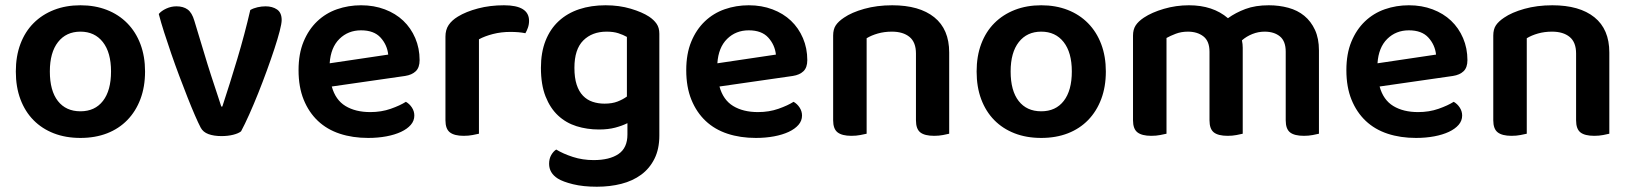

<svg xmlns="http://www.w3.org/2000/svg" viewBox="-20 -508 6186 728"><path d="M530 -237Q530 -179 512.5 -132.5Q495 -86 463 -53Q431 -20 386 -2.5Q341 15 285 15Q229 15 184 -2.5Q139 -20 107 -52.5Q75 -85 57.5 -131.5Q40 -178 40 -237Q40 -295 57.5 -341.5Q75 -388 107.5 -420.5Q140 -453 185 -470.5Q230 -488 285 -488Q340 -488 385 -470.5Q430 -453 462.5 -420Q495 -387 512.5 -340.5Q530 -294 530 -237ZM285 -388Q231 -388 200 -348.5Q169 -309 169 -237Q169 -164 199.5 -125Q230 -86 285 -86Q340 -86 370.5 -125.5Q401 -165 401 -237Q401 -309 370 -348.5Q339 -388 285 -388Z M987 -484Q1013 -484 1030.5 -472Q1048 -460 1048 -432Q1048 -419 1040.5 -390Q1033 -361 1020.5 -323Q1008 -285 992 -241Q976 -197 959 -154.5Q942 -112 925 -74Q908 -36 894 -10Q884 -2 864 3Q844 8 820 8Q791 8 770.5 0.5Q750 -7 741 -24Q732 -41 719 -71Q706 -101 691 -139Q676 -177 660 -219.5Q644 -262 629.5 -304Q615 -346 602.5 -385Q590 -424 582 -455Q592 -467 610.5 -475.5Q629 -484 649 -484Q675 -484 691.5 -472Q708 -460 717 -429L767 -264Q773 -244 780.5 -221.5Q788 -199 795 -177.5Q802 -156 808.5 -136.5Q815 -117 819 -104H823Q852 -192 880 -285.5Q908 -379 929 -470Q941 -477 956.5 -480.5Q972 -484 987 -484Z M1238 -180Q1252 -129 1290 -106Q1328 -83 1384 -83Q1426 -83 1461.5 -95.5Q1497 -108 1519 -122Q1533 -114 1542 -100Q1551 -86 1551 -70Q1551 -50 1537.5 -34.5Q1524 -19 1500.5 -8Q1477 3 1445 9Q1413 15 1376 15Q1317 15 1268.5 -1Q1220 -17 1185.5 -49.5Q1151 -82 1131.5 -130Q1112 -178 1112 -242Q1112 -304 1131 -350Q1150 -396 1182.5 -427Q1215 -458 1258 -473Q1301 -488 1349 -488Q1398 -488 1439 -472.5Q1480 -457 1509 -429.5Q1538 -402 1554.5 -363.5Q1571 -325 1571 -280Q1571 -252 1556.5 -238Q1542 -224 1516 -220ZM1349 -393Q1300 -393 1267 -360.5Q1234 -328 1230 -268L1452 -301Q1448 -338 1423 -365.5Q1398 -393 1349 -393Z M1796 -1Q1787 1 1772 4Q1757 7 1738 7Q1703 7 1686 -6Q1669 -19 1669 -52V-369Q1669 -395 1681 -413Q1693 -431 1716 -445Q1747 -464 1792.5 -476Q1838 -488 1891 -488Q1986 -488 1986 -429Q1986 -415 1981.5 -402.5Q1977 -390 1972 -382Q1949 -387 1915 -387Q1880 -387 1849 -379Q1818 -371 1796 -359Z M2359 -41Q2339 -31 2312.5 -24Q2286 -17 2251 -17Q2206 -17 2166 -29.5Q2126 -42 2096 -70Q2066 -98 2048.5 -142.5Q2031 -187 2031 -251Q2031 -309 2048.5 -353.5Q2066 -398 2098.5 -428Q2131 -458 2176 -473Q2221 -488 2276 -488Q2328 -488 2371.5 -475Q2415 -462 2441 -445Q2459 -433 2469.5 -418Q2480 -403 2480 -380V6Q2480 57 2461.5 94Q2443 131 2411 154.5Q2379 178 2336 189Q2293 200 2243 200Q2191 200 2152.5 190.5Q2114 181 2095 169Q2062 148 2062 113Q2062 94 2070 80Q2078 66 2089 59Q2115 75 2152 87Q2189 99 2231 99Q2291 99 2325 76Q2359 53 2359 2ZM2272 -115Q2301 -115 2321.5 -123Q2342 -131 2357 -142V-368Q2343 -376 2324.5 -382Q2306 -388 2280 -388Q2225 -388 2191.5 -354.5Q2158 -321 2158 -251Q2158 -213 2166.5 -187Q2175 -161 2190.5 -145Q2206 -129 2227 -122Q2248 -115 2272 -115Z M2708 -180Q2722 -129 2760 -106Q2798 -83 2854 -83Q2896 -83 2931.5 -95.5Q2967 -108 2989 -122Q3003 -114 3012 -100Q3021 -86 3021 -70Q3021 -50 3007.5 -34.5Q2994 -19 2970.5 -8Q2947 3 2915 9Q2883 15 2846 15Q2787 15 2738.5 -1Q2690 -17 2655.5 -49.5Q2621 -82 2601.5 -130Q2582 -178 2582 -242Q2582 -304 2601 -350Q2620 -396 2652.5 -427Q2685 -458 2728 -473Q2771 -488 2819 -488Q2868 -488 2909 -472.5Q2950 -457 2979 -429.5Q3008 -402 3024.5 -363.5Q3041 -325 3041 -280Q3041 -252 3026.5 -238Q3012 -224 2986 -220ZM2819 -393Q2770 -393 2737 -360.5Q2704 -328 2700 -268L2922 -301Q2918 -338 2893 -365.5Q2868 -393 2819 -393Z M3453 -305Q3453 -348 3428.5 -368Q3404 -388 3362 -388Q3333 -388 3308.5 -381Q3284 -374 3266 -363V-1Q3257 1 3242 4Q3227 7 3208 7Q3173 7 3156 -6Q3139 -19 3139 -52V-373Q3139 -397 3149 -412Q3159 -427 3180 -441Q3209 -461 3257 -474.5Q3305 -488 3363 -488Q3466 -488 3522.5 -442.5Q3579 -397 3579 -309V-1Q3571 1 3555.5 4Q3540 7 3522 7Q3486 7 3469.5 -6Q3453 -19 3453 -52V-305Z M4173 -237Q4173 -179 4155.5 -132.5Q4138 -86 4106 -53Q4074 -20 4029 -2.5Q3984 15 3928 15Q3872 15 3827 -2.5Q3782 -20 3750 -52.5Q3718 -85 3700.5 -131.5Q3683 -178 3683 -237Q3683 -295 3700.5 -341.5Q3718 -388 3750.5 -420.5Q3783 -453 3828 -470.5Q3873 -488 3928 -488Q3983 -488 4028 -470.5Q4073 -453 4105.5 -420Q4138 -387 4155.5 -340.5Q4173 -294 4173 -237ZM3928 -388Q3874 -388 3843 -348.5Q3812 -309 3812 -237Q3812 -164 3842.5 -125Q3873 -86 3928 -86Q3983 -86 4013.5 -125.5Q4044 -165 4044 -237Q4044 -309 4013 -348.5Q3982 -388 3928 -388Z M4981 -1Q4973 1 4957.5 4Q4942 7 4924 7Q4888 7 4871.5 -6Q4855 -19 4855 -52V-312Q4855 -352 4833 -370Q4811 -388 4775 -388Q4751 -388 4728.5 -379Q4706 -370 4689 -355Q4692 -341 4692 -327V-1Q4684 1 4668.5 4Q4653 7 4635 7Q4599 7 4582.5 -6Q4566 -19 4566 -52V-312Q4566 -352 4543 -370Q4520 -388 4484 -388Q4459 -388 4438 -380Q4417 -372 4403 -364V-1Q4394 1 4379 4Q4364 7 4345 7Q4310 7 4293 -6Q4276 -19 4276 -52V-373Q4276 -396 4286 -411.5Q4296 -427 4317 -441Q4347 -461 4393 -474.5Q4439 -488 4488 -488Q4579 -488 4636 -439Q4665 -460 4702.5 -474Q4740 -488 4791 -488Q4830 -488 4865 -478.5Q4900 -469 4925.5 -448Q4951 -427 4966 -394.5Q4981 -362 4981 -317Z M5211 -180Q5225 -129 5263 -106Q5301 -83 5357 -83Q5399 -83 5434.5 -95.5Q5470 -108 5492 -122Q5506 -114 5515 -100Q5524 -86 5524 -70Q5524 -50 5510.5 -34.5Q5497 -19 5473.5 -8Q5450 3 5418 9Q5386 15 5349 15Q5290 15 5241.5 -1Q5193 -17 5158.5 -49.5Q5124 -82 5104.5 -130Q5085 -178 5085 -242Q5085 -304 5104 -350Q5123 -396 5155.5 -427Q5188 -458 5231 -473Q5274 -488 5322 -488Q5371 -488 5412 -472.5Q5453 -457 5482 -429.5Q5511 -402 5527.5 -363.5Q5544 -325 5544 -280Q5544 -252 5529.5 -238Q5515 -224 5489 -220ZM5322 -393Q5273 -393 5240 -360.5Q5207 -328 5203 -268L5425 -301Q5421 -338 5396 -365.5Q5371 -393 5322 -393Z M5956 -305Q5956 -348 5931.5 -368Q5907 -388 5865 -388Q5836 -388 5811.5 -381Q5787 -374 5769 -363V-1Q5760 1 5745 4Q5730 7 5711 7Q5676 7 5659 -6Q5642 -19 5642 -52V-373Q5642 -397 5652 -412Q5662 -427 5683 -441Q5712 -461 5760 -474.5Q5808 -488 5866 -488Q5969 -488 6025.5 -442.5Q6082 -397 6082 -309V-1Q6074 1 6058.5 4Q6043 7 6025 7Q5989 7 5972.5 -6Q5956 -19 5956 -52V-305Z"/></svg>

Font: Baloo Chettan 2 SemiBold
Style: Regular
Weight: 600
Designer: Maithili Shingre, Unnati Kotecha and Ek Type
Foundry: Ek Type
Version: Version 1.640;hotconv 1.0.111;makeotfexe 2.5.65597; ttfautoh